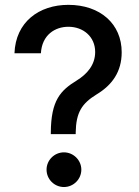

<svg xmlns="http://www.w3.org/2000/svg" viewBox="-20 -757 566 784"><path d="M187.5 -215.9V-209.2H289.1V-215.9C290.5 -297.6 313.9 -334.2 374.3 -371.4C437.9 -409.8 476.9 -463.8 476.9 -543.7C476.9 -659.1 389.6 -737.2 259.2 -737.2C139.6 -737.2 43.7 -667.3 39.1 -539.4H147C151.3 -614.7 204.9 -647.7 259.2 -647.7C319.6 -647.7 368.6 -607.6 368.6 -544.7C368.6 -491.8 335.6 -454.5 293.3 -428.3C227.3 -387.8 188.2 -347.7 187.5 -215.9ZM170.1 -64.3C170.1 -24.9 202.1 6.7 241.1 6.7C279.8 6.7 312.1 -24.9 312.1 -64.3C312.1 -103 279.8 -134.9 241.1 -134.9C202.1 -134.9 170.1 -103 170.1 -64.3Z"/></svg>

Font: Margiela Sans Medium
Style: Regular
Weight: 500
Designer: Stefan Endress, Andreas Faust
Version: Version 1.100;FEAKit 1.0